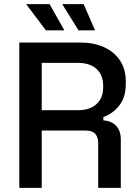

<svg xmlns="http://www.w3.org/2000/svg" viewBox="-20 -905 672 925"><path d="M73 0V-700H367Q432 -700 481.5 -677.5Q531 -655 558.5 -613Q586 -571 586 -513V-502Q586 -436 554.5 -396.5Q523 -357 478 -341V-325Q516 -323 539 -299.5Q562 -276 562 -232V0H453V-217Q453 -244 439 -260Q425 -276 394 -276H181V0ZM181 -374H355Q413 -374 445 -403.5Q477 -433 477 -484V-492Q477 -543 445.5 -572.5Q414 -602 355 -602H181ZM201 -759 106 -885H219L290 -759ZM358 -759 280 -885H383L438 -759Z"/></svg>

Font: Space Grotesk Medium
Style: Regular
Weight: 500
Designer: Florian Karsten
Foundry: Florian Karsten
Version: Version 2.000